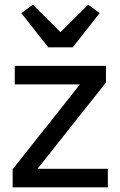

<svg xmlns="http://www.w3.org/2000/svg" viewBox="-20 -799 514 819"><path d="M34 0V-77L321 -439H43V-518H432V-447L140 -79H440V0ZM186 -597 71 -743 120 -779 238 -662 356 -779 405 -743 290 -597Z"/></svg>

Font: IBM Plex Sans Thai Looped Text
Style: Regular
Weight: 450
Designer: Mike Abbink, Paul van der Laan, Pieter van Rosmalen, Ben Mitchell, Mark Frömberg
Foundry: Bold Monday
Version: Version 1.1